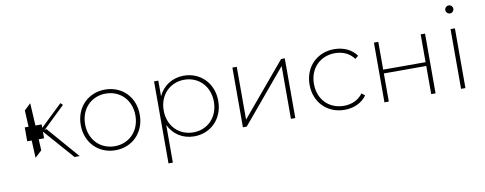

<svg xmlns="http://www.w3.org/2000/svg" viewBox="-72 -1088 4158 1646"><g transform="rotate(-10 2006.5 -264.5)"><path d="M222 -203H269V-257L271 -259L498 0H543L301 -279L282 -269L478 -457L459 -476L269 -294V-324H215L204 -520L148 -467L155 -324H122V-203H161L168 -51L227 -106Z M855 4C1003 4 1112 -106 1112 -260C1112 -415 1003 -524 855 -524C708 -524 598 -415 598 -260C598 -106 708 4 855 4ZM855 -31C730 -31 636 -125 636 -260C636 -396 730 -489 855 -489C980 -489 1074 -396 1074 -260C1074 -125 980 -31 855 -31Z M1539 -31C1414 -31 1320 -124 1320 -260C1320 -395 1414 -489 1539 -489C1663 -489 1757 -395 1757 -260C1757 -124 1663 -31 1539 -31ZM1320 -134C1360 -48 1442 4 1540 4C1685 4 1795 -104 1795 -260C1795 -415 1685 -524 1540 -524C1441 -524 1359 -471 1319 -384V-520H1282V194H1320Z M1997 0 2382 -460V0H2420V-520H2388L2002 -60V-520H1964V0Z M2850 4C2929 4 3000 -27 3043 -87L3015 -110C2977 -56 2916 -31 2850 -31C2722 -31 2628 -123 2628 -260C2628 -396 2722 -489 2850 -489C2916 -489 2977 -464 3015 -410L3043 -433C3000 -493 2929 -524 2850 -524C2700 -524 2590 -415 2590 -260C2590 -105 2700 4 2850 4Z M3234 0V-245H3603V0H3641V-520H3603V-278H3234V-520H3196V0Z M3901 0V-520H3863V0ZM3882 -653C3902 -653 3917 -669 3917 -688C3917 -707 3901 -723 3882 -723C3863 -723 3847 -707 3847 -688C3847 -669 3863 -653 3882 -653Z"/></g></svg>

Font: Montserrat-Alt1 ExtLt
Style: Regular
Weight: 200
Designer: Differentunic
Foundry: Differentunic
Version: Version 7.222